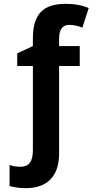

<svg xmlns="http://www.w3.org/2000/svg" viewBox="-20 -744 512 1004"><path d="M114 240C227 240 289 178 289 59V-399H397V-503H289V-540C289 -588 305 -614 343 -614C363 -614 386 -609 411 -600L444 -702C409 -717 369 -724 324 -724C203 -724 152 -667 152 -545V-503L70 -465V-399H152V42C152 101 131 128 87 128C68 128 49 125 30 119V229C57 236 85 240 114 240Z"/></svg>

Font: Kathrein 77 Bold Condensed
Style: Regular
Weight: 700
Width: 3
Designer: Lazydogs Typefoundry, based on Open Sans by Ascender Corporation
Foundry: Lazydogs Typefoundry
Version: Version 1.003;PS 001.003;hotconv 1.0.88;makeotf.lib2.5.64775